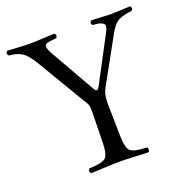

<svg xmlns="http://www.w3.org/2000/svg" viewBox="-119 -760 849 875"><g transform="rotate(-20 305.0 -322.5)"><path d="M358.9 -108.9Q359.9 -49.8 377 -34.9Q394 -20 456.1 -18.1Q460 -14.2 460 -7.1Q460 0 456.1 4.9Q436 4.9 391.6 2.4Q347.2 0 317.1 0Q287.1 0 241.5 2.4Q195.8 4.9 176.8 4.9Q165.5 -6.3 176.8 -18.1Q238.8 -20 255.9 -34.9Q272.9 -49.8 273.9 -108.9L276.9 -258.8Q276.9 -268.1 276.4 -274.9Q275.9 -281.7 274.9 -286.1Q273.9 -290.5 271.5 -295.4Q269 -300.3 267.1 -303.5Q265.1 -306.6 260.7 -313.5Q256.3 -320.3 252.9 -326.2L121.6 -546.9Q93.8 -594.2 69.1 -609.4Q44.4 -624.5 7.8 -627Q-4.4 -639.2 6.8 -649.9Q13.7 -649.9 54.9 -647.5Q96.2 -645 119.1 -645Q141.1 -645 181.2 -647.5Q221.2 -649.9 236.8 -649.9Q248 -637.7 236.8 -627Q192.9 -625 183.8 -616.5Q174.8 -607.9 190.9 -576.2L317.4 -354Q330.6 -330.1 342.3 -352.1L460.9 -576.2Q468.8 -591.3 469.5 -601.1Q470.2 -610.8 462.2 -616Q454.1 -621.1 443.6 -623.5Q433.1 -626 414.1 -627Q402.8 -638.2 414.1 -648.9Q434.1 -648.9 466.1 -647Q498 -645 509.8 -645Q522.9 -645 557.4 -647Q591.8 -648.9 603 -648.9Q614.3 -637.7 603 -627Q563.5 -623 539.6 -611.3Q515.6 -599.6 496.1 -564.9L368.7 -334Q356 -311 356 -267.6Z"/></g></svg>

Font: Linux Libertine Display
Style: Regular
Weight: 400
Designer: Philipp H. Poll
Foundry: Philipp H. Poll
Version: Version 5.0.9